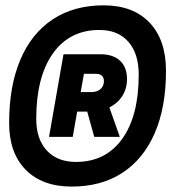

<svg xmlns="http://www.w3.org/2000/svg" viewBox="-20 -706 642 719"><path d="M248.5 -7.3Q138.2 -7.3 76.2 -70.3Q14.2 -133.3 14.2 -245.1Q14.2 -383.8 56.2 -482.4Q98.1 -581.1 177.5 -633.5Q256.8 -686 368.2 -686Q478.5 -686 540 -621.3Q601.6 -556.6 601.6 -440.9Q601.6 -304.7 559.6 -207.8Q517.6 -110.8 438.7 -59.1Q359.9 -7.3 248.5 -7.3ZM264.6 -99.6Q375.5 -99.6 437.5 -185.8Q499.5 -272 499.5 -426.3Q499.5 -505.4 460.7 -549.6Q421.9 -593.8 352.1 -593.8Q240.7 -593.8 178.2 -505.9Q115.7 -418 115.7 -260.7Q115.7 -185.1 155.3 -142.3Q194.8 -99.6 264.6 -99.6ZM163.6 -193.4 217.8 -502.9H355Q403.8 -502.9 429.7 -478.5Q455.6 -454.1 455.6 -410.2Q455.6 -374 438 -346.4Q420.4 -318.8 389.6 -303.7L428.7 -193.4H333L306.6 -288.1H269L252.4 -193.4ZM282.2 -361.3H323.2Q343.8 -361.3 356.4 -372.6Q369.1 -383.8 369.1 -401.9Q369.1 -429.7 337.9 -429.7H294.4Z"/></svg>

Font: CaskaydiaCove NFP SemiBold
Style: Italic
Weight: 600
Italic angle: -10°
Designer: Aaron Bell
Foundry: Saja Typeworks
Version: Version 2111.001; VTT 6.35;Nerd Fonts 3.1.1